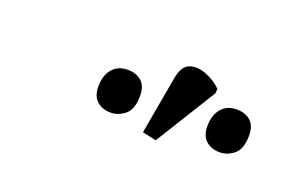

<svg xmlns="http://www.w3.org/2000/svg" viewBox="-40 -941 751 470"><g transform="rotate(20 335.5 -706.5)"><path d="M378 -606 342 -614 369 -766Q375 -798 394 -804.5Q413 -811 436.5 -802Q460 -793 477 -776L476 -764ZM535 -632Q513 -632 499 -644.5Q485 -657 485 -682Q485 -711 499.5 -728Q514 -745 539 -745Q561 -745 575 -733Q589 -721 589 -695Q589 -660 572 -646Q555 -632 535 -632ZM251 -632Q229 -632 215 -644.5Q201 -657 201 -682Q201 -711 215.5 -728Q230 -745 255 -745Q277 -745 291 -733Q305 -721 305 -695Q305 -660 288 -646Q271 -632 251 -632Z"/></g></svg>

Font: Noto Serif
Style: Italic
Weight: 400
Italic angle: -12°
Designer: Monotype Design Team
Foundry: Monotype Imaging Inc.
Version: Version 2.013